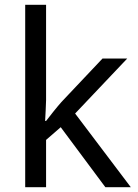

<svg xmlns="http://www.w3.org/2000/svg" viewBox="-20 -780 574 800"><path d="M172 -363V-760H85V0H172V-197L233 -250L419 0H525L293 -307L510 -536H407L236 -355C218 -335 184 -292 172 -276H168C169 -301 172 -342 172 -363Z"/></svg>

Font: Noto Sans Kayah Li
Style: Regular
Weight: 400
Designer: Monotype Design Team, Sérgio Martins
Foundry: Monotype Imaging Inc.
Version: Version 2.002